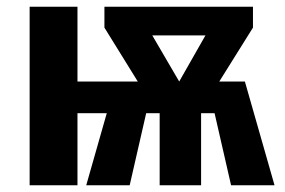

<svg xmlns="http://www.w3.org/2000/svg" viewBox="-20 -550 846 570"><path d="M707 -308 795 0H666L617 -214H577V0H454V-214H414L365 0H236L297 -214H210V0H68V-530H210V-308H389L290 -468V-530H731V-468L631 -308ZM432 -445 512 -308 590 -445Z"/></svg>

Font: Fira Sans SemiBold
Style: Regular
Weight: 600
Designer: bBox Type GmbH & Carrois Corporate GbR & Edenspiekermann AG
Foundry: bBox Type GmbH & Carrois Corporate GbR & Edenspiekermann AG
Version: Version 4.301;PS 004.301;hotconv 1.0.88;makeotf.lib2.5.64775